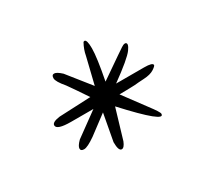

<svg xmlns="http://www.w3.org/2000/svg" viewBox="-72 -590 497 469"><g transform="rotate(-30 176.0 -355.5)"><path d="M301 -364Q325 -364 325 -357Q325 -354 315 -347.5Q305 -341 286.5 -340Q268 -339 260 -338Q234 -337 216 -337L262 -275Q281 -250 281 -245Q281 -220 192 -317L167 -233Q161 -218 154 -218Q145 -218 145 -243L159 -319L107 -280Q84 -264 74.5 -264Q65 -264 65 -271Q65 -278 77 -290L143 -338H80Q40 -338 40 -351Q40 -360 62 -363L151 -367Q129 -400 114 -421Q96 -442 96 -451.5Q96 -461 103 -461Q110 -461 123 -449L174 -385L192 -459Q195 -476 204 -492Q206 -493 207 -493Q214 -493 214 -468Q214 -443 202 -381L260 -421Q284 -438 287.5 -438Q291 -438 291 -438Q299 -435 287.5 -419Q276 -403 222 -364Z"/></g></svg>

Font: Alex Brush
Style: Regular
Weight: 400
Designer: Robert E. Leuschke
Foundry: Robert E. Leuschke
Version: Version 1.003